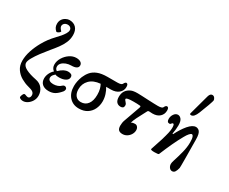

<svg xmlns="http://www.w3.org/2000/svg" viewBox="-146 -1262 2335 1961"><g transform="rotate(30 1021.5 -281.0)"><path d="M238 230Q213 230 197 217Q188 210 198 185Q205 166 212 162Q219 158 227 161Q251 171 262 171Q274 171 281.5 161Q289 151 289 135Q289 112 272 98Q255 84 211 74Q168 63 125.5 38.5Q83 14 55 -26.5Q27 -67 27 -125Q27 -182 47 -243Q67 -304 100 -363Q122 -402 146 -434.5Q170 -467 206 -505Q225 -524 244.5 -547Q264 -570 278 -593Q292 -616 292 -636Q292 -652 279.5 -663.5Q267 -675 247 -675Q224 -675 209 -662Q194 -649 194 -629Q194 -610 221 -583Q225 -579 216.5 -570Q208 -561 195.5 -555.5Q183 -550 178 -556Q163 -569 154 -586.5Q145 -604 145 -628Q145 -660 160 -681.5Q175 -703 197 -714Q219 -725 238 -725Q289 -725 317.5 -694Q346 -663 346 -608Q346 -561 328 -519.5Q310 -478 281 -439Q252 -400 218 -360Q183 -318 149 -272.5Q115 -227 93 -188Q71 -149 71 -127Q71 -90 119 -65.5Q167 -41 240 -27Q294 -17 322 20Q350 57 350 104Q350 139 333 167.5Q316 196 290 213Q264 230 238 230Z M413 11Q365 11 337.5 -13Q310 -37 310 -80Q310 -111 325 -141.5Q340 -172 362 -190Q346 -202 338 -218Q330 -234 330 -256Q330 -297 354 -336Q378 -375 415 -400Q452 -425 493 -425Q525 -425 544.5 -412Q564 -399 564 -376Q564 -354 543.5 -342.5Q523 -331 486 -331Q455 -331 426.5 -320.5Q398 -310 380.5 -291.5Q363 -273 363 -250Q363 -221 386 -208Q416 -237 441 -249.5Q466 -262 491 -262Q513 -262 527 -253.5Q541 -245 541 -225Q541 -197 511.5 -180Q482 -163 437 -163Q424 -163 412 -164.5Q400 -166 392 -171Q378 -159 368 -146Q358 -133 358 -117Q358 -95 375 -84.5Q392 -74 419 -74Q445 -74 469 -82.5Q493 -91 508 -107Q516 -115 527 -117Q538 -119 549 -111Q559 -104 559 -91Q559 -78 549 -64Q514 -22 483.5 -5.5Q453 11 413 11Z M769 11Q699 11 656 -37Q613 -85 613 -164Q613 -220 637 -282Q653 -320 678.5 -350Q704 -380 748.5 -398Q793 -416 865 -416H979Q1029 -416 1037 -436Q1041 -446 1048.5 -453Q1056 -460 1061 -460Q1083 -460 1083 -422Q1083 -379 1049 -350Q1015 -321 955 -321H902Q921 -292 933.5 -253Q946 -214 946 -174Q946 -124 925.5 -81.5Q905 -39 865.5 -14Q826 11 769 11ZM669 -159Q669 -111 692 -83.5Q715 -56 754 -56Q806 -56 835.5 -95Q865 -134 865 -204Q865 -243 857.5 -271Q850 -299 838 -320Q756 -313 712.5 -268.5Q669 -224 669 -159Z M1286 14Q1255 14 1240 -1Q1225 -16 1225 -51Q1225 -67 1227.5 -83.5Q1230 -100 1236 -116L1303 -304Q1311 -326 1299 -327Q1277 -329 1261 -329.5Q1245 -330 1220 -330Q1135 -330 1135 -312Q1135 -306 1140 -299.5Q1145 -293 1149 -289Q1156 -280 1161.5 -273Q1167 -266 1167 -252Q1167 -218 1130 -218Q1100 -218 1082.5 -238Q1065 -258 1065 -299Q1065 -381 1140 -414Q1151 -419 1170 -422Q1189 -425 1215 -425Q1233 -425 1264.5 -423.5Q1296 -422 1338 -420Q1382 -418 1409.5 -417Q1437 -416 1456 -416Q1508 -416 1515 -435Q1519 -446 1526.5 -453Q1534 -460 1541 -460Q1563 -460 1563 -422Q1563 -378 1532.5 -349.5Q1502 -321 1447 -321Q1436 -321 1428 -322Q1420 -323 1409 -323Q1395 -323 1390 -312L1369 -272Q1348 -233 1330 -197Q1312 -161 1303 -129Q1308 -134 1320 -137.5Q1332 -141 1350 -141Q1366 -141 1378 -126.5Q1390 -112 1390 -89Q1390 -64 1376 -40Q1362 -16 1338.5 -1Q1315 14 1286 14Z M1915 89Q1895 89 1881.5 71Q1868 53 1868 29Q1868 14 1877 -14Q1896 -72 1912.5 -136.5Q1929 -201 1929 -259Q1929 -301 1921.5 -320.5Q1914 -340 1903 -340Q1892 -340 1876 -322Q1860 -304 1843 -273Q1811 -217 1779.5 -149.5Q1748 -82 1713 3Q1709 11 1662 11Q1618 11 1618 0Q1618 0 1618.5 -1.5Q1619 -3 1619 -4L1664 -141Q1681 -198 1689 -233.5Q1697 -269 1697 -294Q1697 -339 1683 -339Q1675 -339 1671 -334Q1667 -329 1662.5 -323.5Q1658 -318 1648 -318Q1619 -318 1619 -358Q1619 -390 1637.5 -415.5Q1656 -441 1682 -441Q1704 -441 1721.5 -419.5Q1739 -398 1739 -348Q1739 -325 1736 -300Q1733 -275 1728 -246L1736 -244Q1755 -282 1775.5 -314Q1796 -346 1818 -372Q1864 -425 1903 -425Q1924 -425 1942 -409Q1954 -397 1960 -373Q1966 -349 1966 -309Q1966 -277 1966.5 -236Q1967 -195 1967.5 -152.5Q1968 -110 1968 -73Q1968 -36 1968 -10.5Q1968 15 1967 21Q1959 54 1947.5 71.5Q1936 89 1915 89ZM1798 -503Q1783 -503 1783 -512Q1783 -514 1783 -516Q1783 -518 1784 -520L1848 -754Q1859 -792 1884 -792Q1902 -792 1912.5 -777Q1923 -762 1923 -750Q1923 -745 1918 -729.5Q1913 -714 1903 -685L1860 -572Q1833 -503 1798 -503Z"/></g></svg>

Font: Junicode SmExp
Style: Bold Italic
Weight: 700
Width: 6
Italic angle: -11°
Designer: Peter S. Baker
Version: Version 2.205; ttfautohint (v1.8.4)